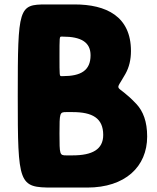

<svg xmlns="http://www.w3.org/2000/svg" viewBox="-20 -845 706 865"><path d="M60 -413C60 -12 64 0 217 0H373C544 0 643 -94 643 -230C643 -297 625 -344 594 -377C500 -477 494 -421 545 -512C562 -542 570 -577 570 -615C570 -772 458 -825 316 -825H188C64 -825 60 -813 60 -413ZM248 -591C248 -677 248 -680 256 -680H263C345 -680 388 -655 388 -596C388 -527 344 -502 263 -502H256C248 -502 248 -505 248 -591ZM248 -243C248 -337 249 -340 278 -340H307C396 -340 445 -313 445 -237C445 -172 396 -145 307 -145H278C249 -145 248 -148 248 -243Z"/></svg>

Font: Hussar Print
Style: Bold
Weight: 700
Foundry: Cannot Into Space Fonts
Version: Version 2.00